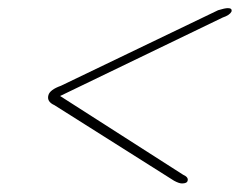

<svg xmlns="http://www.w3.org/2000/svg" viewBox="-20 -572 575 460"><path d="M429.5 -139Q428 -132.5 416 -132.5Q409 -132.5 397 -139L110.5 -320Q91.5 -328.5 96 -344Q99.5 -357 126 -366.5L502.5 -547.5Q518.5 -552.5 526 -552.5Q537 -552.5 534.5 -544Q530 -535.5 513.5 -530L124 -342L418.5 -153.5Q432 -147.5 429.5 -139Z"/></svg>

Font: Fraunces 9pt Thin
Style: Italic
Weight: 100
Italic angle: -16°
Version: Version 1.000;[b76b70a41]